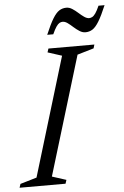

<svg xmlns="http://www.w3.org/2000/svg" viewBox="-76 -906 613 947"><g transform="rotate(-5 230.0 -432.0)"><path d="M247.5 -630.5 177.5 -653 183.5 -671.5H411L405.5 -653L324 -629L145.5 -41L215.5 -18.5L209.5 0H-18L-12 -18.5L69.5 -42.5ZM478 -860.5Q456.5 -809.5 440 -782.5Q423.5 -755.5 407.8 -745.5Q392 -735.5 372.5 -735.5Q358 -735.5 343.5 -744.8Q329 -754 315.5 -766.2Q302 -778.5 289.2 -787.8Q276.5 -797 264.5 -797Q257 -797 249.2 -792.8Q241.5 -788.5 233 -776.2Q224.5 -764 213.5 -739.5H183.5Q205 -790.5 221.5 -817.5Q238 -844.5 253.8 -854.5Q269.5 -864.5 289 -864.5Q304 -864.5 318.2 -855.2Q332.5 -846 346 -833.8Q359.5 -821.5 372.5 -812.5Q385.5 -803.5 397 -803.5Q404.5 -803.5 412.2 -807.5Q420 -811.5 428.8 -824Q437.5 -836.5 448 -860.5Z"/></g></svg>

Font: Newsreader 20pt
Style: Italic
Weight: 400
Italic angle: -17°
Version: Version 1.003